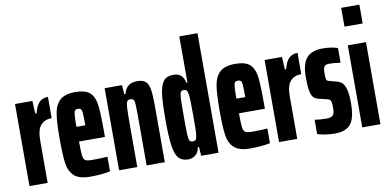

<svg xmlns="http://www.w3.org/2000/svg" viewBox="-71 -955 2382 1175"><g transform="rotate(-10 1119.5 -367.5)"><path d="M29 -510H137L141 -431H149Q161 -479 181.5 -498.5Q202 -518 235 -518V-386Q192 -386 167 -358.5Q142 -331 142 -262V0H29Z M536 -216H375Q375 -153 378 -129.5Q381 -106 392 -98.5Q403 -91 433 -91Q493 -91 530 -94V-3Q475 8 405 8Q338 8 307 -20Q276 -48 268.5 -99.5Q261 -151 261 -254Q261 -355 269.5 -408Q278 -461 308.5 -489.5Q339 -518 404 -518Q468 -518 495.5 -492Q523 -466 529.5 -416Q536 -366 536 -254ZM375 -307H430V-310Q430 -361 428.5 -381Q427 -401 421.5 -407.5Q416 -414 403 -414Q390 -414 384.5 -408Q379 -402 377 -380Q375 -358 375 -307Z M586 -510H694L698 -453H706Q720 -518 789 -518Q824 -518 841 -503Q858 -488 864 -454Q870 -420 870 -354V0H757V-283Q757 -351 755.5 -376.5Q754 -402 748.5 -409Q743 -416 728 -416Q713 -416 707.5 -405Q702 -394 700.5 -362Q699 -330 699 -246V0H586Z M919 -256Q919 -361 926 -415Q933 -469 953 -493.5Q973 -518 1014 -518Q1045 -518 1062.5 -501Q1080 -484 1083 -457H1091V-743H1204V0H1096L1092 -56H1085Q1081 -24 1060.5 -8Q1040 8 1016 8Q977 8 956.5 -14Q936 -36 927.5 -91.5Q919 -147 919 -256ZM1087 -123Q1090 -138 1090.5 -174Q1091 -210 1091 -258Q1091 -354 1087 -383Q1084 -402 1078 -408.5Q1072 -415 1060 -415Q1047 -415 1041.5 -406Q1036 -397 1034.5 -366Q1033 -335 1033 -255Q1033 -175 1034.5 -144.5Q1036 -114 1041.5 -105Q1047 -96 1061 -96Q1073 -96 1078.5 -101Q1084 -106 1087 -123Z M1530 -216H1369Q1369 -153 1372 -129.5Q1375 -106 1386 -98.5Q1397 -91 1427 -91Q1487 -91 1524 -94V-3Q1469 8 1399 8Q1332 8 1301 -20Q1270 -48 1262.5 -99.5Q1255 -151 1255 -254Q1255 -355 1263.5 -408Q1272 -461 1302.5 -489.5Q1333 -518 1398 -518Q1462 -518 1489.5 -492Q1517 -466 1523.5 -416Q1530 -366 1530 -254ZM1369 -307H1424V-310Q1424 -361 1422.5 -381Q1421 -401 1415.5 -407.5Q1410 -414 1397 -414Q1384 -414 1378.5 -408Q1373 -402 1371 -380Q1369 -358 1369 -307Z M1580 -510H1688L1692 -431H1700Q1712 -479 1732.5 -498.5Q1753 -518 1786 -518V-386Q1743 -386 1718 -358.5Q1693 -331 1693 -262V0H1580Z M1818 -8V-97Q1834 -94 1854 -92.5Q1874 -91 1892 -91Q1917 -91 1929.5 -101.5Q1942 -112 1942 -144Q1942 -172 1939.5 -184Q1937 -196 1932 -200Q1927 -204 1915 -207L1864 -219Q1843 -224 1831.5 -237.5Q1820 -251 1815 -280Q1810 -309 1810 -363Q1810 -445 1841.5 -481.5Q1873 -518 1941 -518Q1965 -518 1991.5 -514.5Q2018 -511 2035 -504V-413Q1993 -419 1965 -419Q1943 -419 1935 -408.5Q1927 -398 1927 -370Q1927 -345 1928.5 -334.5Q1930 -324 1934 -320.5Q1938 -317 1948 -315L1989 -304Q2010 -299 2023.5 -287.5Q2037 -276 2046 -246Q2055 -216 2055 -161Q2055 -66 2025 -29Q1995 8 1927 8Q1898 8 1867.5 3.5Q1837 -1 1818 -8Z M2097 -626V-743H2210V-626ZM2097 0V-510H2210V0Z"/></g></svg>

Font: Saira Ultra Condensed ExtraBold
Style: Regular
Weight: 800
Width: 1
Designer: Hector Gatti with collaboration of the Omnibus-Type team
Foundry: Omnibus-Type
Version: Version 1.001; ttfautohint (v1.8)